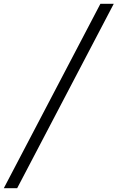

<svg xmlns="http://www.w3.org/2000/svg" viewBox="-20 -843 616 1006"><path d="M0 143H70L576 -823H506Z"/></svg>

Font: Iosevka Sparkle Light Oblique
Style: Regular
Weight: 300
Italic angle: -9°
Designer: Belleve Invis
Foundry: Belleve Invis
Version: Version 4.5.0; ttfautohint (v1.8.3)